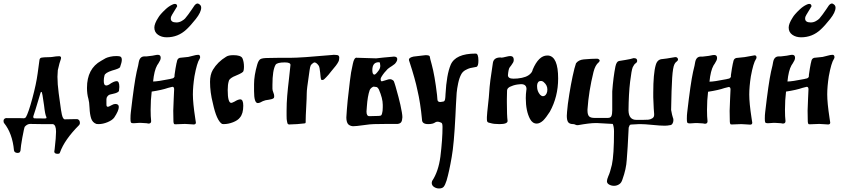

<svg xmlns="http://www.w3.org/2000/svg" viewBox="-20 -702 4786 1086"><path d="M297 43Q297 4 279 0Q279 0 214 0Q214 0 149 -1Q133 0 120 15Q117 19 106 78Q97 130 97 140Q97 163 81 163Q61 163 59 148Q50 52 3 -6Q0 -9 0 -19Q0 -25 4.5 -29.5Q9 -34 16 -34Q116 -34 117 -33Q118 -33 126 -38Q141 -64 163 -145.5Q185 -227 193 -287L203 -361Q204 -374 215 -376Q220 -378 266 -379L276 -380Q285 -382 296.5 -383Q308 -384 313 -384H317Q329 -382 324 -367Q317 -350 307 -305Q305 -283 305 -268Q305 -227 312 -175Q327 -54 334 -40Q338 -30 345 -27Q360 -28 392 -28H418Q432 -24 432 -6Q432 1 427 6Q345 88 319 161Q318 168 306 168Q287 168 287 155Q287 153 289 143Q297 73 297 43ZM172 -33Q173 -32 235 -32Q243 -32 243 -36Q243 -39 242 -41Q235 -53 229 -107Q219 -182 215 -182H214Q210 -182 209 -176Q173 -55 169 -46Q168 -44 168 -41Q168 -36 172 -33Z M632 -114Q652 -114 652 -97Q652 -76 626 -37Q615 -22 588.5 -11Q562 0 537 0Q529 0 525 -1Q503 -9 495.5 -32.5Q488 -56 486.5 -91Q485 -126 480 -143Q472 -170 472 -205Q472 -314 552 -358Q570 -369 578 -373Q586 -377 602.5 -381Q619 -385 640 -385Q657 -385 663 -380.5Q669 -376 669 -363Q669 -350 659 -322Q655 -314 614 -303Q574 -290 571 -275Q567 -261 567 -245Q567 -220 578 -219Q585 -217 596 -223Q624 -243 640 -243Q655 -243 655 -210Q655 -201 653 -189Q652 -183 642.5 -178.5Q633 -174 618 -171Q603 -168 601 -167Q594 -165 588 -157.5Q582 -150 582 -141V-113Q582 -108 582.5 -105Q583 -102 585 -100Q587 -98 591 -98Q597 -99 610 -106.5Q623 -114 632 -114Z M923 -491Q894 -491 873.5 -505.5Q853 -520 853 -546Q853 -568 875 -602Q885 -620 916 -649Q934 -666 953 -675Q963 -680 969 -680Q982 -680 982 -666Q978 -659 954 -620Q946 -608 946 -597Q946 -575 978 -575Q993 -575 1006.5 -582.5Q1020 -590 1026.5 -597Q1033 -604 1044 -619Q1051 -628 1064.5 -648Q1078 -668 1080 -671Q1089 -682 1097 -682Q1098 -682 1100 -682L1102 -681Q1118 -674 1118 -659Q1118 -633 1087.5 -594.5Q1057 -556 1034 -535Q987 -491 923 -491ZM960 -76Q960 -96 962.5 -142Q965 -188 965 -197Q965 -211 955 -211L931 -205Q897 -193 838 -184Q832 -136 832 -81Q832 -42 835 -17Q835 -3 820 -3Q817 -3 809 -5Q789 -7 777 -7H766Q763 -7 752 -6Q741 -5 736 -5Q721 -5 720 -11Q718 -15 718 -31Q718 -52 720 -67Q739 -232 753 -296Q764 -340 765 -351Q771 -383 797 -383H809Q810 -383 842 -387Q844 -387 855 -389.5Q866 -392 873 -392Q889 -392 889 -375Q889 -368 885.5 -360.5Q882 -353 876 -343.5Q870 -334 869 -333Q852 -303 846 -241Q871 -241 941 -255Q944 -256 949 -257Q954 -258 956 -258.5Q958 -259 960.5 -260.5Q963 -262 964.5 -264Q966 -266 967 -269Q968 -273 967 -276Q973 -320 978 -343Q979 -345 980 -350.5Q981 -356 981.5 -358Q982 -360 983.5 -363.5Q985 -367 986.5 -368.5Q988 -370 990.5 -372Q993 -374 997 -375Q998 -375 1045 -380Q1052 -381 1071 -386.5Q1090 -392 1101 -392Q1112 -392 1112 -378Q1112 -374 1109 -369Q1094 -347 1080 -271Q1071 -213 1071 -168Q1071 -120 1084 -35Q1084 -30 1086 -21.5Q1088 -13 1088 -9Q1088 2 1076 2Q1070 2 1052.5 0.5Q1035 -1 1026 -1Q1016 -1 999 0Q982 1 973 1Q969 1 967 0.5Q965 0 964 -2Q963 -4 962.5 -5.5Q962 -7 961.5 -10.5Q961 -14 961 -16Q960 -38 960 -76Z M1339 -140Q1356 -140 1356 -104Q1356 -59 1337 -37Q1325 -21 1298 -10.5Q1271 0 1245 0Q1239 0 1236 -1Q1205 -20 1184 -118Q1168 -180 1168 -239Q1168 -280 1184 -307Q1211 -352 1259 -381Q1272 -390 1300 -390Q1342 -390 1351 -373Q1360 -353 1360 -324Q1360 -310 1357 -300Q1355 -291 1316 -275Q1277 -260 1274 -243Q1268 -224 1268 -193Q1268 -120 1288 -120Q1292 -120 1306 -127Q1327 -140 1339 -140Z M1438 -119Q1417 -119 1417 -187Q1417 -187 1417 -195Q1417 -195 1417 -226Q1417 -275 1435 -337Q1442 -361 1453 -367.5Q1464 -374 1496 -374Q1513 -375 1555 -375H1622Q1682 -375 1858 -391Q1862 -392 1868 -392Q1871 -392 1876 -391.5Q1881 -391 1883 -391Q1899 -391 1899 -376Q1899 -361 1893 -351Q1886 -336 1853 -298Q1838 -278 1826 -266Q1813 -252 1808 -250Q1798 -249 1798 -250Q1798 -252 1795 -257Q1794 -258 1791 -291Q1788 -322 1783 -330Q1770 -349 1758 -349Q1757 -349 1755 -348Q1742 -340 1738 -333Q1734 -326 1731 -304Q1729 -287 1718 -211Q1715 -187 1715 -174Q1715 -150 1712 -96.5Q1709 -43 1709 -21Q1709 -19 1709 -16Q1709 -13 1709 -11.5Q1709 -10 1708.5 -8Q1708 -6 1706.5 -5Q1705 -4 1702 -4Q1700 -3 1661 0Q1633 2 1616 2Q1612 2 1609.5 0Q1607 -2 1606 -4Q1605 -6 1604.5 -11Q1604 -16 1603 -18Q1601 -25 1601 -48V-76Q1601 -118 1604.5 -160Q1608 -202 1614.5 -256Q1621 -310 1623 -335Q1623 -349 1591 -349Q1548 -349 1539 -336Q1521 -306 1521 -222V-200Q1521 -191 1526 -179Q1531 -167 1531 -158Q1531 -153 1530 -150Q1529 -147 1525 -145Q1521 -143 1519 -142Q1517 -141 1510.5 -140Q1504 -139 1501 -138Q1480 -136 1467 -130Q1449 -119 1438 -119Z M2009 -375Q2024 -375 2057.5 -373.5Q2091 -372 2108 -372Q2117 -373 2149 -376.5Q2181 -380 2199 -381Q2202 -382 2207 -382Q2227 -382 2227 -368Q2227 -360 2222 -352Q2217 -344 2212.5 -340Q2208 -336 2197.5 -329Q2187 -322 2185 -321L2173 -312Q2151 -290 2138 -268Q2133 -260 2133 -255Q2133 -242 2140 -242Q2147 -244 2159 -247.5Q2171 -251 2177 -253Q2180 -254 2186 -254Q2197 -254 2207 -244Q2214 -229 2234 -153Q2246 -108 2253 -67Q2256 -49 2256 -39Q2255 -20 2249.5 -11.5Q2244 -3 2229 -1H2167Q2156 -1 2130.5 -0.5Q2105 0 2096 0Q2077 0 2035.5 6Q1994 12 1976 12Q1957 10 1948 -1Q1939 -14 1939 -38Q1944 -126 1959 -243Q1964 -291 1976 -342Q1983 -376 1997 -376Q1998 -376 1999 -375ZM2086 -305Q2086 -280 2098 -280Q2105 -280 2123 -305Q2131 -317 2131 -330Q2131 -334 2129 -346Q2129 -350 2122 -350Q2086 -350 2086 -305ZM2090 -211Q2076 -204 2071 -192Q2059 -158 2055 -99Q2053 -81 2053 -71Q2053 -45 2069 -45H2071Q2082 -46 2109 -46H2110Q2127 -46 2133 -48Q2139 -50 2141 -60Q2145 -73 2145 -95V-109Q2145 -145 2123 -196Q2115 -210 2108 -210Q2105 -210 2100 -211Q2095 -212 2094 -212Q2091 -212 2090 -211Z M2470 -125Q2472 -125 2477.5 -126Q2483 -127 2484 -127Q2489 -127 2492.5 -130Q2496 -133 2497.5 -140.5Q2499 -148 2499 -152.5Q2499 -157 2500 -170Q2506 -280 2529 -335Q2556 -399 2671 -399Q2686 -399 2686 -359Q2686 -329 2676 -324Q2651 -320 2639.5 -317Q2628 -314 2612.5 -305.5Q2597 -297 2589 -282Q2578 -262 2571.5 -231Q2565 -200 2563 -177Q2561 -154 2559 -110Q2557 -66 2556 -47Q2548 114 2535 186Q2521 268 2506 319Q2498 344 2490 354Q2482 364 2463 364Q2448 364 2435 355.5Q2422 347 2422 332Q2422 330 2424 322Q2460 268 2471 184Q2483 86 2483 16Q2483 1 2480 -4Q2477 -9 2465 -12Q2452 -16 2442 -10Q2429 0 2402 0Q2367 0 2367 -25Q2358 -121 2341 -192Q2329 -252 2296 -353Q2293 -360 2293 -365Q2293 -376 2319 -382Q2383 -390 2387 -390Q2410 -390 2411 -382Q2411 -376 2422 -337Q2439 -275 2452 -165Q2454 -143 2454 -141Q2454 -125 2470 -125Z M2866 -385Q2886 -385 2886 -363Q2886 -355 2882 -348Q2878 -341 2871.5 -332Q2865 -323 2863 -321Q2856 -312 2853 -277Q2853 -257 2884 -257Q2887 -257 2895 -257.5Q2903 -258 2907 -258Q2960 -263 2981 -286Q2991 -296 2993 -308Q3027 -388 3075 -388H3081Q3137 -382 3137 -258Q3137 -155 3090 -70Q3069 -37 3052 -20Q3033 -3 3016 -3Q2992 -3 2978 -29Q2954 -74 2954 -147Q2954 -170 2957 -191Q2957 -193 2957.5 -195Q2958 -197 2958 -198Q2958 -226 2927 -226Q2920 -226 2916 -225Q2892 -223 2874 -215Q2848 -207 2848 -188Q2847 -175 2847 -142V-122Q2847 -48 2851 -18Q2851 0 2805 0Q2772 0 2754 -6Q2741 -8 2737.5 -12Q2734 -16 2734 -27V-40Q2735 -62 2740.5 -110Q2746 -158 2747 -179Q2750 -235 2768 -347Q2773 -377 2811 -377Q2814 -377 2816 -376H2817Q2823 -376 2840.5 -380.5Q2858 -385 2866 -385ZM3056 -237Q3049 -244 3039 -244Q3021 -244 3018 -221V-211Q3018 -186 3035 -166Q3043 -158 3051 -158Q3060 -158 3066.5 -165.5Q3073 -173 3075 -184Q3075 -186 3075.5 -190Q3076 -194 3076 -196Q3076 -220 3056 -237Z M3223 0Q3202 0 3194 -10.5Q3186 -21 3186 -47Q3186 -60 3192 -114Q3208 -230 3229 -314Q3237 -342 3238 -344Q3252 -363 3281 -366Q3327 -370 3357 -370Q3363 -370 3367.5 -366.5Q3372 -363 3372 -359Q3372 -355 3366 -349Q3347 -334 3337 -295Q3310 -186 3303 -83Q3303 -80 3303 -77Q3303 -54 3311.5 -44.5Q3320 -35 3343 -35H3418Q3434 -35 3438.5 -46Q3443 -57 3443 -79V-155V-185Q3449 -266 3461 -326Q3467 -354 3481 -357Q3487 -358 3518 -363Q3549 -368 3563 -373H3567Q3584 -373 3584 -358Q3584 -349 3574 -343Q3567 -338 3559 -322Q3552 -306 3544 -239Q3536 -173 3535 -76Q3537 -24 3579 -24H3616Q3636 -24 3647 -25Q3658 -26 3669 -32.5Q3680 -39 3680 -52V-58Q3678 -71 3675 -152V-177Q3675 -286 3689 -334Q3698 -367 3727 -368Q3742 -369 3799 -379H3802Q3807 -379 3811 -375Q3815 -371 3815 -366Q3815 -359 3807 -353.5Q3799 -348 3795 -339Q3786 -322 3782 -262Q3778 -201 3776 -80Q3782 -47 3786 -37Q3789 -31 3789 -23Q3789 -11 3783.5 -2.5Q3778 6 3769 6Q3755 9 3739 9Q3716 9 3671 4.5Q3626 0 3602 0H3596Q3589 0 3559 2Q3547 2 3544 4Q3541 5 3536 20Q3530 147 3525 202Q3522 254 3501 312Q3495 333 3481 341Q3468 349 3453 349Q3438 349 3425.5 342Q3413 335 3413 323Q3413 313 3421 294Q3430 276 3441 230Q3453 175 3453 41Q3453 16 3446 -1Q3384 -5 3357 -6H3349Q3315 -6 3249 6Q3242 7 3235 3.5Q3228 0 3223 0Z M4107 -75Q4107 -95 4109.5 -141Q4112 -187 4112 -196Q4112 -210 4102 -210L4078 -204Q4044 -192 3985 -183Q3979 -135 3979 -80Q3979 -42 3982 -16Q3982 -2 3967 -2Q3964 -2 3956 -4Q3936 -6 3924 -6Q3924 -6 3913 -6Q3910 -6 3899 -5Q3888 -4 3883 -4Q3868 -4 3867 -10Q3865 -14 3865 -30Q3865 -51 3867 -66Q3886 -231 3900 -295Q3911 -339 3912 -350Q3918 -382 3944 -382H3956Q3957 -382 3989 -386Q3991 -386 4002 -388.5Q4013 -391 4020 -391Q4036 -391 4036 -374Q4036 -367 4032.5 -359.5Q4029 -352 4023 -342.5Q4017 -333 4016 -332Q3999 -302 3993 -240Q4018 -240 4088 -254Q4091 -255 4096 -256Q4101 -257 4103 -257.5Q4105 -258 4107.5 -259.5Q4110 -261 4111.5 -263Q4113 -265 4114 -268Q4115 -272 4114 -275Q4120 -319 4125 -342Q4126 -344 4127 -349.5Q4128 -355 4128.5 -357Q4129 -359 4130.5 -362.5Q4132 -366 4133.5 -367.5Q4135 -369 4137.5 -371Q4140 -373 4144 -374Q4145 -374 4192 -379Q4247 -389 4248 -389Q4259 -389 4259 -377Q4259 -372 4256 -368Q4241 -346 4227 -270Q4218 -212 4218 -167Q4218 -118 4231 -34Q4231 -30 4233 -21Q4235 -12 4235 -8Q4235 3 4223 3Q4217 3 4199.5 1.5Q4182 0 4173 0Q4163 0 4146 1Q4129 2 4120 2Q4116 2 4114 1.5Q4112 1 4111 -1Q4110 -3 4109.5 -4.5Q4109 -6 4108.5 -9.5Q4108 -13 4108 -15Q4107 -37 4107 -75Z M4511 -491Q4482 -491 4461.5 -505.5Q4441 -520 4441 -546Q4441 -568 4463 -602Q4473 -620 4504 -649Q4522 -666 4541 -675Q4551 -680 4557 -680Q4570 -680 4570 -666Q4566 -659 4542 -620Q4534 -608 4534 -597Q4534 -575 4566 -575Q4581 -575 4594.5 -582.5Q4608 -590 4614.5 -597Q4621 -604 4632 -619Q4639 -628 4652.5 -648Q4666 -668 4668 -671Q4677 -682 4685 -682Q4686 -682 4688 -682L4690 -681Q4706 -674 4706 -659Q4706 -633 4675.5 -594.5Q4645 -556 4622 -535Q4575 -491 4511 -491ZM4548 -76Q4548 -96 4550.5 -142Q4553 -188 4553 -197Q4553 -211 4543 -211L4519 -205Q4485 -193 4426 -184Q4420 -136 4420 -81Q4420 -42 4423 -17Q4423 -3 4408 -3Q4405 -3 4397 -5Q4377 -7 4365 -7H4354Q4351 -7 4340 -6Q4329 -5 4324 -5Q4309 -5 4308 -11Q4306 -15 4306 -31Q4306 -52 4308 -67Q4327 -232 4341 -296Q4352 -340 4353 -351Q4359 -383 4385 -383H4397Q4398 -383 4430 -387Q4432 -387 4443 -389.5Q4454 -392 4461 -392Q4477 -392 4477 -375Q4477 -368 4473.5 -360.5Q4470 -353 4464 -343.5Q4458 -334 4457 -333Q4440 -303 4434 -241Q4459 -241 4529 -255Q4532 -256 4537 -257Q4542 -258 4544 -258.5Q4546 -259 4548.5 -260.5Q4551 -262 4552.5 -264Q4554 -266 4555 -269Q4556 -273 4555 -276Q4561 -320 4566 -343Q4567 -345 4568 -350.5Q4569 -356 4569.5 -358Q4570 -360 4571.5 -363.5Q4573 -367 4574.5 -368.5Q4576 -370 4578.5 -372Q4581 -374 4585 -375Q4586 -375 4633 -380Q4640 -381 4659 -386.5Q4678 -392 4689 -392Q4700 -392 4700 -378Q4700 -374 4697 -369Q4682 -347 4668 -271Q4659 -213 4659 -168Q4659 -120 4672 -35Q4672 -30 4674 -21.5Q4676 -13 4676 -9Q4676 2 4664 2Q4658 2 4640.5 0.5Q4623 -1 4614 -1Q4604 -1 4587 0Q4570 1 4561 1Q4557 1 4555 0.5Q4553 0 4552 -2Q4551 -4 4550.5 -5.5Q4550 -7 4549.5 -10.5Q4549 -14 4549 -16Q4548 -38 4548 -76Z"/></svg>

Font: Fedorovsk Unicode
Style: Medium
Weight: 500
Designer: Aleksandr Andreev and Nikita Simmons
Version: Version 3.2